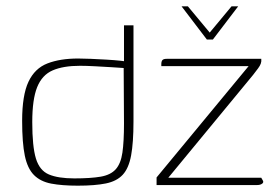

<svg xmlns="http://www.w3.org/2000/svg" viewBox="-20 -585 867 607"><path d="M554 -565H574L643 -482L712 -565H733L653 -460H634ZM50 -203Q50 -284 70 -326.5Q90 -369 130 -384.5Q170 -400 227 -400Q243 -400 267 -399Q291 -398 316.5 -396.5Q342 -395 360.5 -393Q379 -391 385 -390L372 -382V-505H402V-201Q402 -134 394.5 -93.5Q387 -53 368 -32.5Q349 -12 314.5 -5Q280 2 226 2Q176 2 142 -4.5Q108 -11 87.5 -31.5Q67 -52 58.5 -92.5Q50 -133 50 -203ZM215 -21Q267 -21 298.5 -26.5Q330 -32 346 -50Q362 -68 367 -102.5Q372 -137 372 -195L371 -370Q358 -371 333 -372.5Q308 -374 280.5 -375.5Q253 -377 233 -377Q180 -377 146.5 -362.5Q113 -348 97.5 -309.5Q82 -271 82 -199Q82 -122 93.5 -84Q105 -46 134.5 -33.5Q164 -21 215 -21ZM512 -23H806L810 -16Q815 -9 809 -4.5Q803 0 793 0H475V-24L766 -376H490V-382Q490 -391 493.5 -395Q497 -399 507 -399H806Q807 -391 804.5 -384Q802 -377 796 -369Q790 -361 780 -348Z"/></svg>

Font: Genos Thin ExtraLight
Style: Regular
Weight: 250
Version: Version 1.010